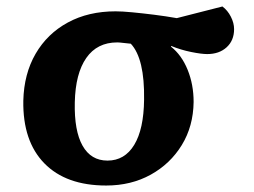

<svg xmlns="http://www.w3.org/2000/svg" viewBox="-20 -559 783 593"><path d="M308 14Q184 14 117 -54.5Q50 -123 52 -248Q54 -331 90 -393Q126 -455 189.5 -489.5Q253 -524 337 -524Q357 -524 388.5 -521Q420 -518 456 -513.5Q492 -509 526 -503L667 -539Q683 -527 693 -507.5Q703 -488 703 -469Q703 -434 680 -413Q657 -392 620 -392Q602 -392 570 -398.5Q538 -405 509 -417L508 -415Q541 -389 559.5 -343.5Q578 -298 578 -244Q577 -169 541.5 -111Q506 -53 445.5 -19.5Q385 14 308 14ZM312 -63Q365 -63 394.5 -111.5Q424 -160 425 -251Q427 -378 384 -424Q372 -425 360.5 -426.5Q349 -428 342 -428Q280 -428 246.5 -380Q213 -332 211 -243Q209 -155 235 -109Q261 -63 312 -63Z"/></svg>

Font: Literata 7pt
Style: Bold Italic
Weight: 700
Italic angle: -2°
Designer: Latin by Veronika Burian and Jose Scaglione. Greek by Irene Vlachou. Cyrillic by Vera Evstafieva
Foundry: TypeTogether
Version: Version 3.002